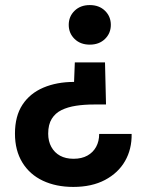

<svg xmlns="http://www.w3.org/2000/svg" viewBox="-20 -528 569 757"><path d="M394 -282 398 -116H350Q312 -116 279.5 -111Q247 -106 222.5 -94Q198 -82 184 -59.5Q170 -37 170 -1Q170 29 182.5 51.5Q195 74 217 86Q239 98 270 98Q302 98 324.5 85.5Q347 73 359 51Q371 29 371 0H499Q500 60 473 107Q446 154 394 181.5Q342 209 269 209Q201 209 149 184.5Q97 160 68 112.5Q39 65 39 -1Q39 -70 68.5 -115Q98 -160 151 -182.5Q204 -205 272 -205L275 -282ZM334 -508Q371 -508 394 -485.5Q417 -463 417 -430Q417 -397 394 -374.5Q371 -352 334 -352Q297 -352 274 -374.5Q251 -397 251 -430Q251 -463 274 -485.5Q297 -508 334 -508Z"/></svg>

Font: DM Sans 24pt
Style: Bold
Weight: 700
Designer: Colophon Foundry, Jonny Pinhorn
Foundry: Colophon Foundry
Version: Version 4.004;gftools[0.9.30]